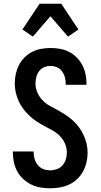

<svg xmlns="http://www.w3.org/2000/svg" viewBox="-20 -1000 540 1028"><path d="M249 8Q223 8 197.5 4Q172 0 148.5 -11.5Q125 -23 105.5 -40.5Q86 -58 73.5 -80.5Q61 -103 55 -128.5Q49 -154 49 -180V-189H160V-185Q160 -166 165.5 -148Q171 -130 183 -115.5Q195 -101 212.5 -94.5Q230 -88 249 -88Q267 -88 285 -94.5Q303 -101 315 -115Q327 -129 332.5 -147Q338 -165 338 -183Q338 -208 328 -231Q318 -254 301 -271.5Q284 -289 262.5 -301Q241 -313 219 -324.5Q197 -336 176.5 -349.5Q156 -363 138 -380Q120 -397 105 -416.5Q90 -436 80 -458.5Q70 -481 64.5 -505Q59 -529 59 -553Q59 -579 64.5 -604Q70 -629 81.5 -651.5Q93 -674 111.5 -692.5Q130 -711 152.5 -722.5Q175 -734 200.5 -738.5Q226 -743 251 -743Q276 -743 301.5 -738.5Q327 -734 349.5 -722.5Q372 -711 390 -693Q408 -675 420 -652.5Q432 -630 437.5 -605Q443 -580 443 -555V-546H332V-550Q332 -568 327.5 -585.5Q323 -603 312.5 -617.5Q302 -632 285.5 -639.5Q269 -647 251 -647Q233 -647 216.5 -640Q200 -633 189.5 -619Q179 -605 174.5 -587.5Q170 -570 170 -552Q170 -528 180 -505Q190 -482 207 -464Q224 -446 245.5 -434Q267 -422 288.5 -410.5Q310 -399 330.5 -385.5Q351 -372 369.5 -355.5Q388 -339 402.5 -319Q417 -299 427.5 -277Q438 -255 443.5 -231Q449 -207 449 -182Q449 -156 443 -130.5Q437 -105 424.5 -82Q412 -59 393 -41Q374 -23 350.5 -12Q327 -1 301 3.5Q275 8 249 8ZM156 -804 100 -842 192 -980H308L369 -888L400 -842L344 -804L250 -913Z"/></svg>

Font: Iosevka
Style: Bold
Weight: 700
Monospace: yes
Designer: Belleve Invis
Foundry: Belleve Invis
Version: Version 32.5.0; ttfautohint (v1.8.4)